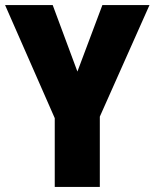

<svg xmlns="http://www.w3.org/2000/svg" viewBox="-20 -734 607 754"><path d="M284 -453 382 -714H567L372 -276V0H195V-270L0 -714H187Z"/></svg>

Font: Noto Sans Telugu Condensed Black
Style: Regular
Weight: 900
Width: 3
Designer: Jelle Bosma - Monotype Design Team
Foundry: Monotype Imaging Inc.
Version: Version 2.005; ttfautohint (v1.8.4.7-5d5b)